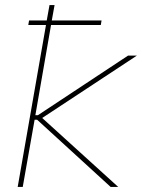

<svg xmlns="http://www.w3.org/2000/svg" viewBox="-20 -740 564 760"><path d="M70 0 117 -266H127L418 0H448L147 -273L522 -520H487L130 -284H120L182 -641H379L382 -659H185L196 -720H176L165 -659H95L92 -641H162L50 0Z"/></svg>

Font: Fixel Display Thin
Style: Italic
Weight: 100
Italic angle: -10°
Designer: AlfaBravo + MacPaw
Foundry: Kyrylo Tkachov, Marchela Mozhyna, Serhii Makarenko, Maria Weinstein, Zakhar Kryvoshyya
Version: Version 1.210;Glyphs 3.2 (3217)